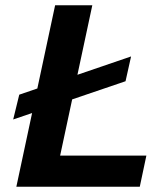

<svg xmlns="http://www.w3.org/2000/svg" viewBox="-20 -708 630 728"><path d="M30 -255 53 -349 477 -494 456 -400ZM42 0 189 -688H330L208 -118H535L510 0Z"/></svg>

Font: Saira SemiExpanded SemiBold
Style: Italic
Weight: 600
Width: 6
Italic angle: -12°
Designer: Hector Gatti with collaboration of the Omnibus-Type team
Foundry: Omnibus-Type
Version: Version 1.101